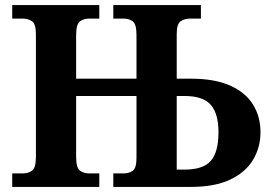

<svg xmlns="http://www.w3.org/2000/svg" viewBox="-20 -734 1073 754"><path d="M28 0V-53H70Q91 -53 106 -64Q121 -75 121 -118V-600Q121 -640 105.5 -650.5Q90 -661 70 -661H28V-714H370V-661H330Q309 -661 294 -650Q279 -639 279 -596V-425H516V-596Q516 -639 501.5 -650Q487 -661 465 -661H425V-714H769V-661H727Q706 -661 690 -651Q674 -641 674 -601V-425H730Q823 -425 883.5 -398Q944 -371 973.5 -323.5Q1003 -276 1003 -215Q1003 -155 973.5 -106Q944 -57 883.5 -28.5Q823 0 730 0H425V-53H465Q487 -53 501.5 -63.5Q516 -74 516 -114V-357H279V-118Q279 -75 294 -64Q309 -53 330 -53H370V0ZM705 -68Q778 -68 808 -102.5Q838 -137 838 -215Q838 -287 808 -322Q778 -357 705 -357H674V-68Z"/></svg>

Font: Noto Serif
Style: Bold
Weight: 700
Designer: Monotype Design Team
Foundry: Monotype Imaging Inc.
Version: Version 2.014